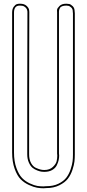

<svg xmlns="http://www.w3.org/2000/svg" viewBox="-20 -814 466 1029"><path d="M228 194Q222 195 213 195Q196 195 178.5 192Q161 189 135.5 177.5Q110 166 91 147Q72 128 58.5 90.5Q45 53 45 3V-746Q45 -766 53.5 -777.5Q62 -789 69.5 -791.5Q77 -794 85 -794H88Q110 -794 122 -783Q134 -772 136 -761L137 -750L136 -312V-194V13Q136 41 146.5 60Q157 79 173 86Q189 93 198.5 95Q208 97 216 97H218Q246 97 263 81Q280 65 283.5 50Q287 35 287 19L286 9V-194V-343V-750Q285 -755 286 -762.5Q287 -770 299 -782Q311 -794 335 -794H336Q343 -794 351 -792.5Q359 -791 369.5 -781Q380 -771 380 -753L381 -743V1V15Q381 33 379 51.5Q377 70 368 97Q359 124 343.5 144Q328 164 298 179Q268 194 228 194ZM226 184H227H228Q266 184 293.5 170.5Q321 157 335.5 138Q350 119 358.5 93.5Q367 68 369 50.5Q371 33 371 15V-742L370 -752V-753Q370 -766 362 -773.5Q354 -781 348 -782.5Q342 -784 336 -784H335Q322 -784 313 -780.5Q304 -777 301 -771Q298 -765 297 -761Q296 -757 296 -753V-751V8Q297 13 297 19Q297 31 294.5 43.5Q292 56 284.5 71.5Q277 87 260 97Q243 107 218 107H216Q210 107 202 106Q194 105 179.5 99.5Q165 94 154 85Q143 76 134.5 57Q126 38 126 13V-322L127 -750Q127 -751 127 -751.5Q127 -752 126.5 -754.5Q126 -757 125.5 -759.5Q125 -762 123.5 -765Q122 -768 120 -770.5Q118 -773 115 -775.5Q112 -778 108.5 -780Q105 -782 99.5 -783Q94 -784 88 -784H85Q55 -784 55 -746V3Q55 51 68 86.5Q81 122 98.5 140Q116 158 140 169Q164 180 180 182.5Q196 185 213 185Z"/></svg>

Font: Soda Fountain
Style: Outline
Weight: 400
Version: Version 1.0